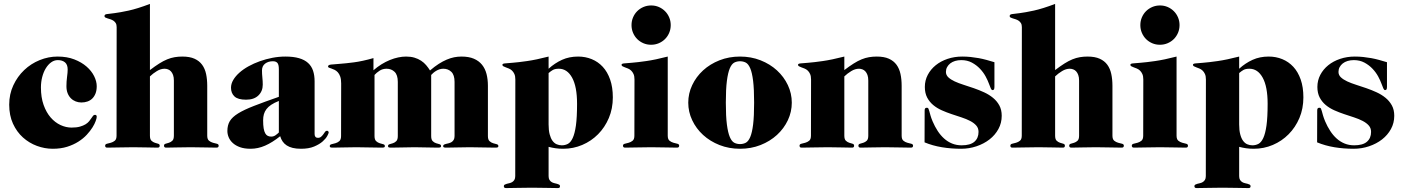

<svg xmlns="http://www.w3.org/2000/svg" viewBox="-20 -750 7150 978"><path d="M26.9 -216.8Q26.9 -270.5 47.9 -315.4Q68.8 -360.4 103.3 -393.1Q137.7 -425.8 182.1 -443.8Q226.6 -461.9 273.4 -461.9Q321.3 -461.9 358.4 -447.5Q395.5 -433.1 420.9 -410.9Q446.3 -388.7 459.5 -362.1Q472.7 -335.4 472.7 -311Q472.7 -289.6 466.6 -273.9Q460.4 -258.3 450 -248Q439.5 -237.8 425.3 -232.9Q411.1 -228 394.5 -228Q379.4 -228 365.5 -233.4Q351.6 -238.8 341.1 -249.3Q330.6 -259.8 324.5 -275.1Q318.4 -290.5 318.4 -311Q318.4 -335 321.5 -357.9Q324.7 -380.9 324.7 -396Q324.7 -420.9 311 -432.4Q297.4 -443.8 274.4 -443.8Q256.3 -443.8 240.7 -432.6Q225.1 -421.4 213.4 -402.3Q201.7 -383.3 195.1 -357.9Q188.5 -332.5 188.5 -304.2Q188.5 -253.9 202.1 -215.6Q215.8 -177.2 238 -151.6Q260.3 -126 288.3 -113Q316.4 -100.1 344.7 -100.1Q370.1 -100.1 387.2 -105Q404.3 -109.9 415.8 -116.9Q427.2 -124 434.1 -132.6Q440.9 -141.1 445.6 -148.2Q450.2 -155.3 454.1 -160.2Q458 -165 463.4 -165Q468.8 -165 470.7 -162.4Q472.7 -159.7 472.7 -154.8Q472.7 -148.4 467.5 -133.8Q462.4 -119.1 451.2 -101.1Q439.9 -83 422.1 -63.7Q404.3 -44.4 379.4 -28.6Q354.5 -12.7 322 -2.4Q289.6 7.8 248.5 7.8Q208 7.8 168.2 -6.8Q128.4 -21.5 96.9 -49.8Q65.4 -78.1 46.1 -120.1Q26.9 -162.1 26.9 -216.8Z M574.2 -611.8Q574.2 -624.5 569.6 -632.1Q564.9 -639.6 558.1 -644.3Q551.3 -648.9 543.2 -651.6Q535.2 -654.3 528.3 -656.2Q521.5 -658.2 516.8 -660.6Q512.2 -663.1 512.2 -668Q512.2 -676.8 524.2 -678.2Q536.1 -679.7 563.5 -683.1Q590.8 -686.5 635 -696Q679.2 -705.6 743.7 -730V-393.1Q770 -413.1 791.3 -426.5Q812.5 -439.9 831.8 -447.8Q851.1 -455.6 869.6 -458.7Q888.2 -461.9 908.7 -461.9Q946.3 -461.9 970.7 -450.9Q995.1 -439.9 1009.5 -420.2Q1023.9 -400.4 1029.8 -373Q1035.6 -345.7 1035.6 -313V-59.1Q1035.6 -40.5 1044.7 -33.2Q1053.7 -25.9 1064.7 -22.9Q1075.7 -20 1084.7 -17.8Q1093.8 -15.6 1093.8 -7.8Q1093.8 -3.9 1091.6 -1Q1089.4 2 1082.5 2Q1053.7 2 1021.5 1Q989.3 0 951.2 0Q912.6 0 880.9 1Q849.1 2 826.7 2Q819.8 2 817.6 -1Q815.4 -3.9 815.4 -7.8Q815.4 -15.6 823.2 -17.8Q831.1 -20 840.6 -22.9Q850.1 -25.9 857.9 -33.2Q865.7 -40.5 865.7 -59.1V-339.8Q865.7 -356.4 861.6 -367.9Q857.4 -379.4 850.8 -386.5Q844.2 -393.6 835.7 -396.7Q827.1 -399.9 818.4 -399.9Q798.8 -399.9 779.1 -387.9Q759.3 -376 743.7 -360.8V-59.1Q743.7 -40.5 751.5 -33.2Q759.3 -25.9 768.6 -22.9Q777.8 -20 785.6 -17.8Q793.5 -15.6 793.5 -7.8Q793.5 -3.9 791.5 -1Q789.6 2 782.7 2Q759.8 2 728.5 1Q697.3 0 659.2 0Q620.6 0 587.9 1Q555.2 2 526.4 2Q519.5 2 517.6 -1Q515.6 -3.9 515.6 -7.8Q515.6 -15.6 524.7 -17.8Q533.7 -20 544.7 -22.9Q555.7 -25.9 564.7 -33.2Q573.7 -40.5 573.7 -59.1Z M1400.4 -235.8Q1377 -226.6 1361.6 -216.3Q1346.2 -206.1 1337.2 -194.1Q1328.1 -182.1 1324.2 -168.2Q1320.3 -154.3 1320.3 -137.2Q1320.3 -112.3 1323 -96.2Q1325.7 -80.1 1331.1 -70.8Q1336.4 -61.5 1344 -57.9Q1351.6 -54.2 1361.3 -54.2Q1374 -54.2 1383.8 -61.3Q1393.6 -68.4 1400.4 -75.2ZM1400.4 -397Q1400.4 -421.4 1392.8 -429.7Q1385.3 -438 1370.1 -438Q1346.2 -438 1330.3 -425.8Q1314.5 -413.6 1314.5 -391.1Q1314.5 -374 1316.4 -355.5Q1318.4 -336.9 1318.4 -318.8Q1318.4 -285.2 1296.1 -263.7Q1273.9 -242.2 1233.4 -242.2Q1191.9 -242.2 1174.3 -258.8Q1156.7 -275.4 1156.7 -303.2Q1156.7 -323.2 1168.2 -342.8Q1179.7 -362.3 1199.5 -379.9Q1219.2 -397.5 1246.1 -412.4Q1272.9 -427.2 1303.7 -438.2Q1334.5 -449.2 1367.7 -455.6Q1400.9 -461.9 1433.6 -461.9Q1474.6 -461.9 1503.2 -453.6Q1531.7 -445.3 1549.3 -429.2Q1566.9 -413.1 1574.7 -389.6Q1582.5 -366.2 1582.5 -335.9V-66.9Q1582.5 -58.1 1586.7 -53Q1590.8 -47.9 1599.1 -47.9Q1609.4 -47.9 1615.7 -53.5Q1622.1 -59.1 1627 -65.9Q1631.8 -72.8 1635.7 -78.4Q1639.6 -84 1645.5 -84Q1649.4 -84 1651.9 -81.1Q1654.3 -78.1 1654.3 -75.2Q1654.3 -71.3 1647.2 -57.9Q1640.1 -44.4 1623.8 -29.8Q1607.4 -15.1 1580.3 -3.7Q1553.2 7.8 1513.2 7.8Q1488.8 7.8 1470.9 3.4Q1453.1 -1 1440.4 -9.3Q1427.7 -17.6 1419.7 -29.3Q1411.6 -41 1407.2 -56.2Q1366.7 -23.9 1330.3 -8.1Q1293.9 7.8 1256.3 7.8Q1225.1 7.8 1202.6 -0.2Q1180.2 -8.3 1165.8 -21.5Q1151.4 -34.7 1144.8 -50.8Q1138.2 -66.9 1138.2 -83Q1138.2 -112.3 1150.6 -133.1Q1163.1 -153.8 1193.1 -172.4Q1223.1 -190.9 1273.4 -210.4Q1323.7 -230 1400.4 -256.8Z M2465.3 -57.1Q2465.3 -38.6 2473.6 -31Q2481.9 -23.4 2491.9 -20.5Q2502 -17.6 2510.3 -15.4Q2518.6 -13.2 2518.6 -5.9Q2518.6 -0.5 2514.6 0.7Q2510.7 2 2501.5 2Q2469.2 2 2437.3 1Q2405.3 0 2373 0Q2340.8 0 2309.8 1Q2278.8 2 2254.4 2Q2245.6 2 2241.5 0.7Q2237.3 -0.5 2237.3 -5.9Q2237.3 -10.7 2241.7 -13.2Q2246.1 -15.6 2252.4 -17.1Q2258.8 -18.6 2266.4 -20.5Q2273.9 -22.5 2280.3 -26.4Q2286.6 -30.3 2291 -37.6Q2295.4 -44.9 2295.4 -57.1V-333Q2295.4 -368.2 2279.1 -384Q2262.7 -399.9 2238.3 -399.9Q2228 -399.9 2219 -397Q2210 -394 2202.1 -389.4Q2194.3 -384.8 2187.7 -379.2Q2181.2 -373.5 2176.3 -368.2V-57.1Q2176.3 -38.6 2184.1 -31Q2191.9 -23.4 2201.4 -20.5Q2210.9 -17.6 2218.8 -15.4Q2226.6 -13.2 2226.6 -5.9Q2226.6 -0.5 2222.7 0.7Q2218.8 2 2209.5 2Q2180.2 2 2150.6 1Q2121.1 0 2091.8 0Q2062.5 0 2032.7 1Q2002.9 2 1973.6 2Q1964.4 2 1960.4 0.7Q1956.5 -0.5 1956.5 -5.9Q1956.5 -13.2 1964.4 -15.4Q1972.2 -17.6 1981.4 -20.5Q1990.7 -23.4 1998.5 -31Q2006.3 -38.6 2006.3 -57.1V-333Q2006.3 -368.2 1990 -384Q1973.6 -399.9 1949.2 -399.9Q1928.7 -399.9 1913.1 -389.6Q1897.5 -379.4 1887.7 -368.2V-57.1Q1887.7 -38.6 1896 -31Q1904.3 -23.4 1914.1 -20.5Q1923.8 -17.6 1932.1 -15.4Q1940.4 -13.2 1940.4 -5.9Q1940.4 -0.5 1936.5 0.7Q1932.6 2 1923.3 2Q1891.1 2 1859.1 1Q1827.1 0 1794.9 0Q1762.7 0 1731.7 1Q1700.7 2 1676.3 2Q1667.5 2 1663.6 0.7Q1659.7 -0.5 1659.7 -5.9Q1659.7 -13.2 1668.7 -15.4Q1677.7 -17.6 1688.5 -20.5Q1699.2 -23.4 1708.3 -31Q1717.3 -38.6 1717.3 -57.1L1717.8 -325.2Q1717.8 -346.7 1712.9 -360.4Q1708 -374 1700.4 -382.1Q1692.9 -390.1 1684.3 -394.3Q1675.8 -398.4 1668.2 -400.9Q1660.6 -403.3 1655.8 -405.3Q1650.9 -407.2 1650.9 -411.1Q1650.9 -419.4 1665.8 -421.1Q1680.7 -422.9 1710 -424.8Q1739.3 -426.8 1782.5 -432.4Q1825.7 -438 1882.3 -454.1V-392.1Q1901.9 -409.2 1923.1 -422.4Q1944.3 -435.5 1965.8 -444.3Q1987.3 -453.1 2008.3 -457.5Q2029.3 -461.9 2048.3 -461.9Q2072.3 -461.9 2091.1 -456.3Q2109.9 -450.7 2124.8 -440.9Q2139.6 -431.2 2150.6 -418.2Q2161.6 -405.3 2170.4 -391.1Q2193.8 -411.1 2214.8 -424.6Q2235.8 -438 2255.4 -446.3Q2274.9 -454.6 2293.5 -458.3Q2312 -461.9 2330.6 -461.9Q2368.2 -461.9 2393.8 -450.9Q2419.4 -439.9 2435.3 -420.2Q2451.2 -400.4 2458.3 -373Q2465.3 -345.7 2465.3 -313Z M2605 -345.2Q2605 -362.3 2600.1 -373Q2595.2 -383.8 2587.9 -390.6Q2580.6 -397.5 2572 -400.9Q2563.5 -404.3 2556.2 -407Q2548.8 -409.7 2543.9 -412.4Q2539.1 -415 2539.1 -419.9Q2539.1 -425.8 2551.5 -427Q2564 -428.2 2592 -430.4Q2620.1 -432.6 2665 -439Q2710 -445.3 2774.4 -461.9V-399.9Q2806.2 -428.7 2842.8 -445.3Q2879.4 -461.9 2924.8 -461.9Q2961.9 -461.9 2994.1 -448.7Q3026.4 -435.5 3050.3 -409.7Q3074.2 -383.8 3087.9 -344.7Q3101.6 -305.7 3101.6 -253.9Q3101.6 -196.8 3081.3 -148.9Q3061 -101.1 3026.4 -66.2Q2991.7 -31.2 2945.8 -11.7Q2899.9 7.8 2848.6 7.8Q2827.6 7.8 2809.3 5.1Q2791 2.4 2774.4 -2V147Q2774.4 159.2 2778.8 166.3Q2783.2 173.3 2789.6 177.2Q2795.9 181.2 2803.5 182.9Q2811 184.6 2817.4 186.3Q2823.7 188 2828.1 190.4Q2832.5 192.9 2832.5 198.2Q2832.5 202.1 2830.6 205.1Q2828.6 208 2821.8 208Q2793 208 2760.5 207Q2728 206.1 2689.5 206.1Q2651.4 206.1 2618.9 207Q2586.4 208 2557.6 208Q2550.8 208 2548.6 205.1Q2546.4 202.1 2546.4 198.2Q2546.4 192.9 2550.8 190.4Q2555.2 188 2561.5 186.3Q2567.9 184.6 2575.4 182.9Q2583 181.2 2589.4 177.2Q2595.7 173.3 2600.1 166.3Q2604.5 159.2 2604.5 147ZM2774.4 -116.2Q2774.4 -86.4 2779.8 -65.9Q2785.2 -45.4 2794.2 -33Q2803.2 -20.5 2815.7 -15.1Q2828.1 -9.8 2841.8 -9.8Q2858.4 -9.8 2872.6 -17.1Q2886.7 -24.4 2897.2 -46.9Q2907.7 -69.3 2913.6 -110.8Q2919.4 -152.3 2919.4 -221.2Q2919.4 -308.6 2894.3 -354.2Q2869.1 -399.9 2826.7 -399.9Q2807.1 -399.9 2796.1 -393.6Q2785.2 -387.2 2774.4 -377.9Z M3196.8 -622.1Q3196.8 -643.1 3204.6 -661.4Q3212.4 -679.7 3225.8 -693.1Q3239.3 -706.5 3257.6 -714.4Q3275.9 -722.2 3296.9 -722.2Q3317.9 -722.2 3335.9 -714.4Q3354 -706.5 3367.4 -693.1Q3380.9 -679.7 3388.7 -661.4Q3396.5 -643.1 3396.5 -622.1Q3396.5 -601.1 3388.7 -582.8Q3380.9 -564.5 3367.4 -551Q3354 -537.6 3335.7 -529.8Q3317.4 -522 3296.4 -522Q3275.4 -522 3257.3 -529.8Q3239.3 -537.6 3225.8 -551Q3212.4 -564.5 3204.6 -582.8Q3196.8 -601.1 3196.8 -622.1ZM3381.3 -59.1Q3381.3 -40.5 3390.4 -33.2Q3399.4 -25.9 3410.4 -22.9Q3421.4 -20 3430.4 -17.8Q3439.5 -15.6 3439.5 -7.8Q3439.5 -3.9 3437.3 -1Q3435.1 2 3428.2 2Q3399.9 2 3367.4 1Q3335 0 3296.9 0Q3258.8 0 3226.1 1Q3193.4 2 3164.6 2Q3157.7 2 3155.5 -1Q3153.3 -3.9 3153.3 -7.8Q3153.3 -15.6 3162.4 -17.8Q3171.4 -20 3182.4 -22.9Q3193.4 -25.9 3202.4 -33.2Q3211.4 -40.5 3211.4 -59.1L3211.9 -345.2Q3211.9 -362.3 3207 -373Q3202.1 -383.8 3194.8 -390.6Q3187.5 -397.5 3179 -400.9Q3170.4 -404.3 3163.1 -407Q3155.8 -409.7 3150.9 -412.4Q3146 -415 3146 -419.9Q3146 -425.8 3158.4 -427Q3170.9 -428.2 3199 -430.4Q3227.1 -432.6 3272 -439Q3316.9 -445.3 3381.3 -461.9Z M3485.8 -227.1Q3485.8 -273.9 3505.9 -316.4Q3525.9 -358.9 3561.3 -391.4Q3596.7 -423.8 3645 -442.9Q3693.4 -461.9 3749.5 -461.9Q3805.7 -461.9 3854 -442.9Q3902.3 -423.8 3937.7 -391.4Q3973.1 -358.9 3993.2 -316.4Q4013.2 -273.9 4013.2 -227.1Q4013.2 -180.2 3993.2 -137.7Q3973.1 -95.2 3937.7 -62.7Q3902.3 -30.3 3854 -11.2Q3805.7 7.8 3749.5 7.8Q3693.4 7.8 3645 -11.2Q3596.7 -30.3 3561.3 -62.7Q3525.9 -95.2 3505.9 -137.7Q3485.8 -180.2 3485.8 -227.1ZM3677.2 -227.1Q3677.2 -157.7 3682.6 -116Q3688 -74.2 3697.5 -52Q3707 -29.8 3720.2 -22.9Q3733.4 -16.1 3749.5 -16.1Q3765.6 -16.1 3778.8 -22.9Q3792 -29.8 3801.5 -52Q3811 -74.2 3816.2 -116Q3821.3 -157.7 3821.3 -227.1Q3821.3 -296.4 3816.2 -338.1Q3811 -379.9 3801.5 -402.1Q3792 -424.3 3778.8 -431.2Q3765.6 -438 3749.5 -438Q3733.4 -438 3720.2 -431.2Q3707 -424.3 3697.5 -402.1Q3688 -379.9 3682.6 -338.1Q3677.2 -296.4 3677.2 -227.1Z M4111.3 -345.2Q4111.3 -362.3 4106.4 -373Q4101.6 -383.8 4094.2 -390.6Q4086.9 -397.5 4078.1 -400.9Q4069.3 -404.3 4062 -407Q4054.7 -409.7 4049.8 -412.4Q4044.9 -415 4044.9 -419.9Q4044.9 -425.8 4057.4 -427Q4069.8 -428.2 4097.9 -430.4Q4126 -432.6 4170.9 -439Q4215.8 -445.3 4280.8 -461.9V-393.1Q4307.1 -413.1 4328.4 -426.5Q4349.6 -439.9 4368.9 -447.8Q4388.2 -455.6 4406.7 -458.7Q4425.3 -461.9 4445.8 -461.9Q4483.4 -461.9 4507.8 -450.9Q4532.2 -439.9 4546.6 -420.2Q4561 -400.4 4566.9 -373Q4572.8 -345.7 4572.8 -313V-59.1Q4572.8 -40.5 4581.8 -33.2Q4590.8 -25.9 4601.8 -22.9Q4612.8 -20 4621.8 -17.8Q4630.9 -15.6 4630.9 -7.8Q4630.9 -3.9 4628.7 -1Q4626.5 2 4619.6 2Q4590.8 2 4558.6 1Q4526.4 0 4488.3 0Q4449.7 0 4418 1Q4386.2 2 4363.8 2Q4356.9 2 4354.7 -1Q4352.5 -3.9 4352.5 -7.8Q4352.5 -15.6 4360.4 -17.8Q4368.2 -20 4377.7 -22.9Q4387.2 -25.9 4395 -33.2Q4402.8 -40.5 4402.8 -59.1V-339.8Q4402.8 -356.4 4398.7 -367.9Q4394.5 -379.4 4387.9 -386.5Q4381.3 -393.6 4372.8 -396.7Q4364.3 -399.9 4355.5 -399.9Q4335.9 -399.9 4316.2 -387.9Q4296.4 -376 4280.8 -360.8V-59.1Q4280.8 -40.5 4288.6 -33.2Q4296.4 -25.9 4305.7 -22.9Q4314.9 -20 4322.8 -17.8Q4330.6 -15.6 4330.6 -7.8Q4330.6 -3.9 4328.6 -1Q4326.7 2 4319.8 2Q4296.9 2 4265.6 1Q4234.4 0 4196.3 0Q4157.7 0 4125 1Q4092.3 2 4063.5 2Q4056.6 2 4054.7 -1Q4052.7 -3.9 4052.7 -7.8Q4052.7 -15.6 4061.8 -17.8Q4070.8 -20 4081.8 -22.9Q4092.8 -25.9 4101.8 -33.2Q4110.8 -40.5 4110.8 -59.1Z M5045.4 -308.1Q5045.4 -299.8 5043.5 -295.4Q5041.5 -291 5035.6 -291Q5030.8 -291 5026.9 -299.6Q5022.9 -308.1 5017.6 -323.2Q5011.7 -339.8 5000.5 -360.6Q4989.3 -381.3 4971.7 -399.9Q4954.1 -418.5 4930.4 -431.2Q4906.7 -443.8 4876.5 -443.8Q4859.4 -443.8 4845 -439.5Q4830.6 -435.1 4820.3 -427Q4810.1 -418.9 4804.2 -408Q4798.3 -397 4798.3 -383.8Q4798.3 -367.7 4810.5 -356.2Q4822.8 -344.7 4842.8 -335.4Q4862.8 -326.2 4888.2 -318.1Q4913.6 -310.1 4940.4 -300.8Q4967.3 -291.5 4992.7 -279.8Q5018.1 -268.1 5038.1 -251.7Q5058.1 -235.4 5070.3 -213.1Q5082.5 -190.9 5082.5 -160.2Q5082.5 -123.5 5065.7 -92.8Q5048.8 -62 5020.3 -39.8Q4991.7 -17.6 4954.1 -4.9Q4916.5 7.8 4875.5 7.8Q4825.2 7.8 4777.8 0Q4730.5 -7.8 4689.5 -24.9L4689.9 -187Q4689.9 -194.3 4692.4 -197.8Q4694.8 -201.2 4701.7 -201.2Q4707 -201.2 4709.2 -196.8Q4711.4 -192.4 4713.6 -183.8Q4715.8 -175.3 4719.5 -162.4Q4723.1 -149.4 4730.5 -131.8Q4741.7 -105.5 4756.3 -83Q4771 -60.5 4789.3 -44.2Q4807.6 -27.8 4829.8 -18.8Q4852.1 -9.8 4878.4 -9.8Q4922.4 -9.8 4943.4 -28.1Q4964.4 -46.4 4964.4 -78.1Q4964.4 -97.7 4952.6 -110.8Q4940.9 -124 4921.6 -134Q4902.3 -144 4877.7 -152.1Q4853 -160.2 4827.4 -168.7Q4801.8 -177.2 4777.1 -188.2Q4752.4 -199.2 4733.4 -215.1Q4714.4 -231 4702.6 -253.4Q4690.9 -275.9 4690.9 -307.1Q4690.9 -340.3 4705.8 -368.7Q4720.7 -397 4746.3 -417.7Q4772 -438.5 4806.9 -450.2Q4841.8 -461.9 4881.3 -461.9Q4903.8 -461.9 4924.6 -459.7Q4945.3 -457.5 4965.3 -453.9Q4985.4 -450.2 5005.1 -444.8Q5024.9 -439.5 5045.4 -433.1Z M5185.1 -611.8Q5185.1 -624.5 5180.4 -632.1Q5175.8 -639.6 5168.9 -644.3Q5162.1 -648.9 5154.1 -651.6Q5146 -654.3 5139.2 -656.2Q5132.3 -658.2 5127.7 -660.6Q5123 -663.1 5123 -668Q5123 -676.8 5135 -678.2Q5147 -679.7 5174.3 -683.1Q5201.7 -686.5 5245.8 -696Q5290 -705.6 5354.5 -730V-393.1Q5380.9 -413.1 5402.1 -426.5Q5423.3 -439.9 5442.6 -447.8Q5461.9 -455.6 5480.5 -458.7Q5499 -461.9 5519.5 -461.9Q5557.1 -461.9 5581.5 -450.9Q5606 -439.9 5620.4 -420.2Q5634.8 -400.4 5640.6 -373Q5646.5 -345.7 5646.5 -313V-59.1Q5646.5 -40.5 5655.5 -33.2Q5664.6 -25.9 5675.5 -22.9Q5686.5 -20 5695.6 -17.8Q5704.6 -15.6 5704.6 -7.8Q5704.6 -3.9 5702.4 -1Q5700.2 2 5693.4 2Q5664.6 2 5632.3 1Q5600.1 0 5562 0Q5523.4 0 5491.7 1Q5460 2 5437.5 2Q5430.7 2 5428.5 -1Q5426.3 -3.9 5426.3 -7.8Q5426.3 -15.6 5434.1 -17.8Q5441.9 -20 5451.4 -22.9Q5460.9 -25.9 5468.8 -33.2Q5476.6 -40.5 5476.6 -59.1V-339.8Q5476.6 -356.4 5472.4 -367.9Q5468.3 -379.4 5461.7 -386.5Q5455.1 -393.6 5446.5 -396.7Q5438 -399.9 5429.2 -399.9Q5409.7 -399.9 5389.9 -387.9Q5370.1 -376 5354.5 -360.8V-59.1Q5354.5 -40.5 5362.3 -33.2Q5370.1 -25.9 5379.4 -22.9Q5388.7 -20 5396.5 -17.8Q5404.3 -15.6 5404.3 -7.8Q5404.3 -3.9 5402.3 -1Q5400.4 2 5393.6 2Q5370.6 2 5339.4 1Q5308.1 0 5270 0Q5231.4 0 5198.7 1Q5166 2 5137.2 2Q5130.4 2 5128.4 -1Q5126.5 -3.9 5126.5 -7.8Q5126.5 -15.6 5135.5 -17.8Q5144.5 -20 5155.5 -22.9Q5166.5 -25.9 5175.5 -33.2Q5184.6 -40.5 5184.6 -59.1Z M5788.6 -622.1Q5788.6 -643.1 5796.4 -661.4Q5804.2 -679.7 5817.6 -693.1Q5831.1 -706.5 5849.4 -714.4Q5867.7 -722.2 5888.7 -722.2Q5909.7 -722.2 5927.7 -714.4Q5945.8 -706.5 5959.2 -693.1Q5972.7 -679.7 5980.5 -661.4Q5988.3 -643.1 5988.3 -622.1Q5988.3 -601.1 5980.5 -582.8Q5972.7 -564.5 5959.2 -551Q5945.8 -537.6 5927.5 -529.8Q5909.2 -522 5888.2 -522Q5867.2 -522 5849.1 -529.8Q5831.1 -537.6 5817.6 -551Q5804.2 -564.5 5796.4 -582.8Q5788.6 -601.1 5788.6 -622.1ZM5973.1 -59.1Q5973.1 -40.5 5982.2 -33.2Q5991.2 -25.9 6002.2 -22.9Q6013.2 -20 6022.2 -17.8Q6031.2 -15.6 6031.2 -7.8Q6031.2 -3.9 6029.1 -1Q6026.9 2 6020 2Q5991.7 2 5959.2 1Q5926.8 0 5888.7 0Q5850.6 0 5817.9 1Q5785.2 2 5756.3 2Q5749.5 2 5747.3 -1Q5745.1 -3.9 5745.1 -7.8Q5745.1 -15.6 5754.2 -17.8Q5763.2 -20 5774.2 -22.9Q5785.2 -25.9 5794.2 -33.2Q5803.2 -40.5 5803.2 -59.1L5803.7 -345.2Q5803.7 -362.3 5798.8 -373Q5793.9 -383.8 5786.6 -390.6Q5779.3 -397.5 5770.8 -400.9Q5762.2 -404.3 5754.9 -407Q5747.6 -409.7 5742.7 -412.4Q5737.8 -415 5737.8 -419.9Q5737.8 -425.8 5750.2 -427Q5762.7 -428.2 5790.8 -430.4Q5818.8 -432.6 5863.8 -439Q5908.7 -445.3 5973.1 -461.9Z M6122.6 -345.2Q6122.6 -362.3 6117.7 -373Q6112.8 -383.8 6105.5 -390.6Q6098.1 -397.5 6089.6 -400.9Q6081.1 -404.3 6073.7 -407Q6066.4 -409.7 6061.5 -412.4Q6056.6 -415 6056.6 -419.9Q6056.6 -425.8 6069.1 -427Q6081.5 -428.2 6109.6 -430.4Q6137.7 -432.6 6182.6 -439Q6227.5 -445.3 6292 -461.9V-399.9Q6323.7 -428.7 6360.4 -445.3Q6397 -461.9 6442.4 -461.9Q6479.5 -461.9 6511.7 -448.7Q6543.9 -435.5 6567.9 -409.7Q6591.8 -383.8 6605.5 -344.7Q6619.1 -305.7 6619.1 -253.9Q6619.1 -196.8 6598.9 -148.9Q6578.6 -101.1 6543.9 -66.2Q6509.3 -31.2 6463.4 -11.7Q6417.5 7.8 6366.2 7.8Q6345.2 7.8 6326.9 5.1Q6308.6 2.4 6292 -2V147Q6292 159.2 6296.4 166.3Q6300.8 173.3 6307.1 177.2Q6313.5 181.2 6321 182.9Q6328.6 184.6 6335 186.3Q6341.3 188 6345.7 190.4Q6350.1 192.9 6350.1 198.2Q6350.1 202.1 6348.1 205.1Q6346.2 208 6339.4 208Q6310.5 208 6278.1 207Q6245.6 206.1 6207 206.1Q6168.9 206.1 6136.5 207Q6104 208 6075.2 208Q6068.4 208 6066.2 205.1Q6064 202.1 6064 198.2Q6064 192.9 6068.4 190.4Q6072.8 188 6079.1 186.3Q6085.4 184.6 6093 182.9Q6100.6 181.2 6106.9 177.2Q6113.3 173.3 6117.7 166.3Q6122.1 159.2 6122.1 147ZM6292 -116.2Q6292 -86.4 6297.4 -65.9Q6302.7 -45.4 6311.8 -33Q6320.8 -20.5 6333.3 -15.1Q6345.7 -9.8 6359.4 -9.8Q6376 -9.8 6390.1 -17.1Q6404.3 -24.4 6414.8 -46.9Q6425.3 -69.3 6431.2 -110.8Q6437 -152.3 6437 -221.2Q6437 -308.6 6411.9 -354.2Q6386.7 -399.9 6344.2 -399.9Q6324.7 -399.9 6313.7 -393.6Q6302.7 -387.2 6292 -377.9Z M7044.9 -308.1Q7044.9 -299.8 7043 -295.4Q7041 -291 7035.2 -291Q7030.3 -291 7026.4 -299.6Q7022.5 -308.1 7017.1 -323.2Q7011.2 -339.8 7000 -360.6Q6988.8 -381.3 6971.2 -399.9Q6953.6 -418.5 6929.9 -431.2Q6906.2 -443.8 6876 -443.8Q6858.9 -443.8 6844.5 -439.5Q6830.1 -435.1 6819.8 -427Q6809.6 -418.9 6803.7 -408Q6797.9 -397 6797.9 -383.8Q6797.9 -367.7 6810.1 -356.2Q6822.3 -344.7 6842.3 -335.4Q6862.3 -326.2 6887.7 -318.1Q6913.1 -310.1 6939.9 -300.8Q6966.8 -291.5 6992.2 -279.8Q7017.6 -268.1 7037.6 -251.7Q7057.6 -235.4 7069.8 -213.1Q7082 -190.9 7082 -160.2Q7082 -123.5 7065.2 -92.8Q7048.3 -62 7019.8 -39.8Q6991.2 -17.6 6953.6 -4.9Q6916 7.8 6875 7.8Q6824.7 7.8 6777.3 0Q6730 -7.8 6689 -24.9L6689.5 -187Q6689.5 -194.3 6691.9 -197.8Q6694.3 -201.2 6701.2 -201.2Q6706.5 -201.2 6708.7 -196.8Q6710.9 -192.4 6713.1 -183.8Q6715.3 -175.3 6719 -162.4Q6722.7 -149.4 6730 -131.8Q6741.2 -105.5 6755.9 -83Q6770.5 -60.5 6788.8 -44.2Q6807.1 -27.8 6829.3 -18.8Q6851.6 -9.8 6877.9 -9.8Q6921.9 -9.8 6942.9 -28.1Q6963.9 -46.4 6963.9 -78.1Q6963.9 -97.7 6952.1 -110.8Q6940.4 -124 6921.1 -134Q6901.9 -144 6877.2 -152.1Q6852.5 -160.2 6826.9 -168.7Q6801.3 -177.2 6776.6 -188.2Q6752 -199.2 6732.9 -215.1Q6713.9 -231 6702.1 -253.4Q6690.4 -275.9 6690.4 -307.1Q6690.4 -340.3 6705.3 -368.7Q6720.2 -397 6745.8 -417.7Q6771.5 -438.5 6806.4 -450.2Q6841.3 -461.9 6880.9 -461.9Q6903.3 -461.9 6924.1 -459.7Q6944.8 -457.5 6964.8 -453.9Q6984.9 -450.2 7004.6 -444.8Q7024.4 -439.5 7044.9 -433.1Z"/></svg>

Font: XB Zar
Style: Bold
Weight: 700
Designer: Behnam
Foundry: Irmug
Version: Version 8.005 2009